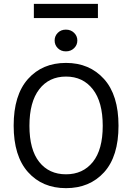

<svg xmlns="http://www.w3.org/2000/svg" viewBox="-20 -967 686 998"><path d="M156 -873V-947H489V-873ZM280.5 -716.5Q264 -733 264 -756.5Q264 -780 280.5 -796.5Q297 -813 322.5 -813Q348 -813 365 -796.5Q382 -780 382 -756.5Q382 -733 365 -716.5Q348 -700 322.5 -700Q297 -700 280.5 -716.5ZM51 -314Q51 -473 125.5 -556.5Q200 -640 323 -640Q445 -640 520.5 -556.5Q596 -473 596 -313.5Q596 -154 521 -71.5Q446 11 323 11Q200 11 125.5 -72.5Q51 -156 51 -314ZM184 -503Q133 -437 133 -313Q133 -189 184 -125Q235 -61 323 -61Q411 -61 462.5 -125Q514 -189 514 -313Q514 -437 462.5 -503Q411 -569 323 -569Q235 -569 184 -503Z"/></svg>

Font: Karmilla
Style: Regular
Weight: 400
Designer: Jonathan Pinhorn
Version: Version 1.000